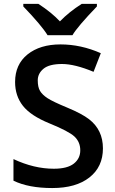

<svg xmlns="http://www.w3.org/2000/svg" viewBox="-20 -951 590 981"><path d="M254.9 -88.9Q324.2 -88.9 357.4 -115.2Q390.6 -141.6 390.1 -183.6Q390.1 -225.6 359.9 -253.9Q329.6 -281.2 233.4 -320.3Q137.2 -359.4 97.2 -410.2Q57.1 -460.9 57.1 -532.2Q57.1 -621.6 120.6 -672.9Q184.6 -724.1 289.1 -724.1Q393.6 -724.1 495.1 -679.2L458 -584Q362.3 -624 296.9 -624Q231.4 -624 202.1 -599.6Q172.9 -575.2 172.9 -540.5Q172.9 -505.9 184.6 -486.3Q196.3 -466.8 223.1 -449.2Q250 -431.6 324.2 -400.9Q398.4 -370.1 435.1 -341.8Q505.9 -287.1 505.9 -192.9Q505.9 -98.6 437 -44.4Q368.2 9.8 247.1 9.8Q126 9.8 48.8 -27.8V-138.2Q153.8 -88.9 254.9 -88.9ZM99.1 -931.2H176.3Q243.7 -887.2 286.1 -841.8Q333.5 -890.6 397.5 -931.2H475.1V-918Q375.5 -814.5 350.1 -771H223.1Q191.4 -822.3 99.1 -918Z"/></svg>

Font: OpenSans-Semibold
Style: Regular
Weight: 600
Foundry: Ascender Corporation
Version: Version 1.10